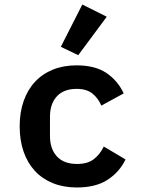

<svg xmlns="http://www.w3.org/2000/svg" viewBox="-20 -817 640 849"><path d="M326 -573 249 -610 344 -797 452 -743ZM320 12Q261 12 214 -7Q167 -26 134.5 -61Q102 -96 84.5 -146Q67 -196 67 -258Q67 -320 84.5 -370Q102 -420 134.5 -455Q167 -490 213.5 -509Q260 -528 319 -528Q401 -528 451 -494Q501 -460 527 -404L428 -350Q414 -383 388.5 -403.5Q363 -424 319 -424Q262 -424 231.5 -391Q201 -358 201 -301V-215Q201 -159 231.5 -125.5Q262 -92 321 -92Q367 -92 394.5 -113Q422 -134 439 -169L535 -112Q509 -57 456.5 -22.5Q404 12 320 12Z"/></svg>

Font: IBM Plex Mono SmBld
Style: Regular
Weight: 600
Monospace: yes
Designer: Mike Abbink, Paul van der Laan, Pieter van Rosmalen
Foundry: Bold Monday
Version: Version 2.3